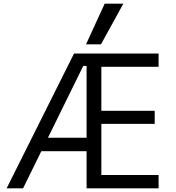

<svg xmlns="http://www.w3.org/2000/svg" viewBox="-20 -1020 952 1040"><path d="M16 0 381 -730H839V-658H529V-420H818V-349H529V-72H839V0H449V-663H431L105 0ZM172 -201V-274H493V-201ZM527 -780H446L547 -1000H648Z"/></svg>

Font: M PLUS 2
Style: Regular
Weight: 400
Designer: Coji Morishita
Foundry: UNDERFOREST DESIGN
Version: Version 1.001